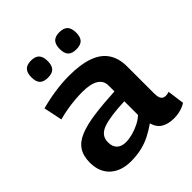

<svg xmlns="http://www.w3.org/2000/svg" viewBox="-208 -887 1031 1031"><g transform="rotate(-45 307.5 -371.5)"><path d="M31 -142Q31 -193 52.5 -225.5Q74 -258 119 -276.5Q164 -295 232.5 -304.5Q301 -314 395 -319V-363Q395 -401 363.5 -420Q332 -439 271 -439Q246 -439 215 -436.5Q184 -434 151.5 -428.5Q119 -423 87 -414L65 -520Q115 -534 172 -542.5Q229 -551 280 -551Q369 -551 426 -530.5Q483 -510 510.5 -468.5Q538 -427 538 -365V-162Q538 -130 547.5 -118.5Q557 -107 572 -107Q578 -107 585.5 -108Q593 -109 599 -112L612 -15Q593 -3 569.5 3.5Q546 10 519 10Q476 10 447.5 -7Q419 -24 408 -63Q378 -42 345.5 -25Q313 -8 275 1Q237 10 191 10Q157 10 128 0.5Q99 -9 77 -28Q55 -47 43 -75.5Q31 -104 31 -142ZM177 -150Q177 -116 195.5 -99Q214 -82 246 -82Q269 -82 296 -89Q323 -96 349.5 -109Q376 -122 395 -140V-244Q342 -242 301 -236.5Q260 -231 232.5 -221.5Q205 -212 191 -194.5Q177 -177 177 -150ZM410 -623Q378 -623 363 -638.5Q348 -654 348 -687Q348 -721 363 -737Q378 -753 410 -753Q443 -753 458 -737Q473 -721 473 -687Q473 -654 458 -638.5Q443 -623 410 -623ZM195 -623Q163 -623 148 -638.5Q133 -654 133 -687Q133 -721 148 -737Q163 -753 195 -753Q227 -753 242 -737Q257 -721 257 -687Q257 -654 242 -638.5Q227 -623 195 -623Z"/></g></svg>

Font: Georama SemiExpanded SemiBold
Style: Regular
Weight: 600
Width: 6
Designer: Jean-Baptiste Levee
Foundry: Production Type
Version: Version 1.001